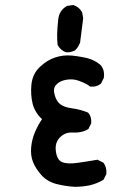

<svg xmlns="http://www.w3.org/2000/svg" viewBox="-20 -717 540 743"><path d="M269 5.9Q233.4 3.9 198.7 -4.9Q162.6 -14.2 140.1 -39.6Q134.8 -45.9 129.9 -52Q125 -58.1 121.1 -64.5Q117.2 -70.8 113.8 -76.9Q110.4 -83 107.9 -89.8Q97.7 -115.2 100.6 -147Q103.5 -178.2 115.7 -206.5Q126.5 -231.9 142.6 -255.9Q128.9 -268.6 119.9 -283.4Q110.8 -298.3 106.4 -314.9Q97.7 -350.1 101.6 -390.1Q106 -431.6 134.8 -458.5Q148.9 -471.7 163.6 -480.7Q178.2 -489.7 193.4 -494.6Q224.1 -504.9 257.3 -502Q268.1 -501 278.3 -499.5Q288.6 -498 298.3 -496.1Q308.1 -494.1 317.4 -492.2Q345.7 -484.9 368.2 -466.3L368.7 -465.8Q386.2 -446.3 381.8 -416V-415L381.3 -414.6L371.6 -395L371.1 -393.6L370.1 -393.1Q354.5 -379.9 330.6 -381.8H329.1L327.6 -382.8Q322.3 -387.2 315.7 -390.9Q309.1 -394.5 301.5 -397.9Q293.9 -401.4 285.6 -404.3Q261.2 -413.1 235.8 -408.2Q227.5 -406.7 220.5 -404.1Q213.4 -401.4 207.5 -397.5Q201.7 -393.6 197.3 -388.7Q184.1 -374.5 191.4 -350.1Q198.2 -324.7 213.4 -313.5Q229 -301.8 258.3 -297.9Q274.4 -295.9 289.8 -291.7Q305.2 -287.6 319.8 -281.7L320.8 -281.2L321.8 -280.3Q335 -264.6 333 -240.7V-239.7L332.5 -238.8L322.8 -219.2L321.8 -217.3L320.3 -216.8Q314 -212.9 306.9 -210.2Q299.8 -207.5 292.5 -206.1Q285.2 -204.6 277.3 -204.1Q269.5 -203.6 261.2 -204.1Q258.3 -204.1 255.1 -204.1Q252 -204.1 249 -203.9Q246.1 -203.6 243.2 -202.9Q240.2 -202.1 237.5 -201.4Q234.9 -200.7 232.2 -199.5Q229.5 -198.2 226.8 -196.8Q224.1 -195.3 221.7 -193.6Q219.2 -191.9 216.8 -189.7Q214.4 -187.5 211.9 -185.5Q202.1 -175.3 198 -161.9Q193.8 -148.4 196.3 -131.3Q200.7 -97.7 220.2 -89.8Q241.2 -81.1 280.8 -86.9Q322.3 -92.8 355.5 -98.6L357.4 -99.1L358.9 -98.1L378.4 -88.4L379.9 -87.4L380.9 -86.4Q393.6 -69.3 391.6 -44.4V-43.5L391.1 -42.5L381.3 -22.9L380.4 -21L378.9 -20.5Q354.5 -6.3 327.6 0Q314 2.9 299.6 4.4Q285.2 5.9 269.5 5.9ZM270.5 -522Q262.2 -518.1 254.2 -516.1Q246.1 -514.2 237.8 -514.6H237.3H236.8Q227.1 -517.1 218.8 -523.7Q210.4 -530.3 204.1 -541L203.1 -542V-543Q200.7 -560.1 201.2 -584.2Q201.7 -608.4 205.1 -640.1Q208.5 -676.3 238.3 -693.4L239.3 -694.3H240.2L261.7 -697.3H263.2H264.2Q274.4 -694.3 282.7 -687.7Q291 -681.2 296.9 -670.9L297.4 -669.9L297.9 -668.9L301.8 -647.5V-646.5V-645.5L290 -552.7V-552.2L289.6 -551.8Q287.6 -545.9 284.9 -541Q282.2 -536.1 278.8 -531.5Q275.4 -526.9 271.5 -523.4L271 -522.5Z"/></svg>

Font: NaikaiFont
Style: SemiBold
Weight: 600
Version: Version 1.89